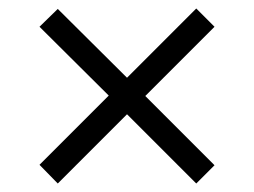

<svg xmlns="http://www.w3.org/2000/svg" viewBox="-20 -584 599 452"><path d="M116 -152 73 -196 236 -359 73 -521 116 -563 279 -401 442 -564 485 -521 322 -358 485 -195 442 -152 279 -315Z"/></svg>

Font: Noto Serif Gujarati Medium
Style: Regular
Weight: 500
Version: Version 2.102